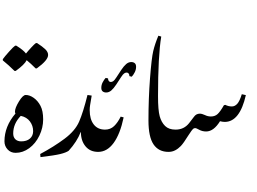

<svg xmlns="http://www.w3.org/2000/svg" viewBox="-21 -1079 1825 1364"><path d="M-1 -649.9V-658.7Q11.7 -676.8 43.2 -711.9Q74.7 -747.1 86.4 -754.4H95.2Q145 -723.6 163.6 -698.7Q175.8 -714.4 200.2 -740.7Q224.6 -767.1 233.9 -772.9H242.7Q281.2 -748 301 -728.8Q320.8 -709.5 320.8 -688.5Q320.8 -651.4 240.7 -593.3H231.9Q198.2 -627.4 168.5 -651.4Q153.3 -620.1 90.8 -575.2H82Q38.6 -618.2 -1 -649.9ZM159.2 -674.3ZM159.2 -843.8ZM159.2 -571.3Z M85.4 -286.6Q85.4 -312 113.5 -358.2Q141.6 -404.3 161.6 -404.3Q189.9 -404.3 219 -383.5Q248 -362.8 266.8 -326.9Q285.6 -291 285.6 -231Q285.6 -171.4 258.8 -115.5Q231.9 -59.6 186.8 -26.4Q141.6 6.8 89.8 6.8Q55.2 6.8 33 -17.3Q10.7 -41.5 10.7 -74.7Q10.7 -181.2 88.9 -272.5Q85.4 -276.9 85.4 -286.6ZM72.8 -130.9Q72.8 -104.5 88.1 -89.6Q103.5 -74.7 129.9 -74.7Q168.9 -74.7 191.7 -94.5Q214.4 -114.3 214.4 -147.5Q214.4 -185.5 191.7 -216.3Q168.9 -247.1 126.5 -255.9Q72.8 -200.2 72.8 -130.9ZM159.2 -674.3ZM155.8 249.5Z M630.4 -399.9 619.1 -332Q616.2 -314 616.2 -296.9Q616.2 -231.9 644.8 -195.1Q673.3 -158.2 725.1 -158.2Q747.1 -158.2 758.1 -142.3Q769 -126.5 769 -101.1Q769 -52.7 741.5 -26.4Q713.9 0 676.3 0Q619.1 0 586.4 -39.6Q553.7 -79.1 553.7 -140.6H552.2Q525.9 -72.8 466.8 -7.8Q447.8 5.4 406.7 15.4Q365.7 25.4 266.6 37.1L264.6 15.1Q362.3 -37.1 437.5 -93.3Q512.7 -149.4 541.3 -215.3Q569.8 -281.2 600.6 -404.3ZM592.8 -689.9ZM470.2 -673.3ZM467.8 264.6ZM497.6 26.4Z M806.2 -529.8 840.3 -582Q858.9 -609.9 875.5 -624Q892.1 -638.2 911.6 -638.2Q926.8 -638.2 936.3 -630.1Q945.8 -622.1 945.8 -604.5Q945.8 -584.5 936.3 -565.7Q926.8 -546.9 915 -534.2L898.4 -538.1Q898.4 -550.3 892.8 -556.9Q887.2 -563.5 878.9 -563.5Q870.1 -563.5 861.3 -557.6Q852.5 -551.8 838.9 -530.8L805.2 -479Q786.1 -450.2 769.3 -436Q752.4 -421.9 733.4 -421.9Q718.3 -421.9 708.5 -429.7Q698.7 -437.5 698.7 -455.1Q698.7 -475.6 708.5 -494.4Q718.3 -513.2 729.5 -525.4L746.6 -522Q746.6 -509.8 752.2 -503.2Q757.8 -496.6 765.6 -496.6Q774.4 -496.6 783.2 -502.2Q792 -507.8 806.2 -529.8ZM823.7 -514.2ZM823.7 -664.6ZM823.7 -412.1ZM823.7 -560.1ZM823.7 -538.1ZM823.7 -429.7ZM823.7 -631.8Z M676.3 0Q634.3 0 633.3 -57.1Q633.3 -104.5 660.4 -131.3Q687.5 -158.2 725.6 -158.2Q763.2 -158.2 789.6 -183.3Q815.9 -208.5 836.4 -250.5L857.4 -245.1Q832.5 -126.5 786.1 -63.2Q739.7 0 676.3 0ZM823.7 -514.2ZM854.5 -442.9ZM750 263.7ZM794.9 175.8ZM772.9 10.7ZM918 175.8ZM1005.9 175.8Z M1033.7 -223.1Q1033.7 -378.9 1044.7 -522.5Q1055.7 -666 1067.6 -716.3Q1079.6 -766.6 1104 -825.2L1124.5 -819.3Q1101.6 -682.1 1101.6 -396.5Q1101.6 -296.9 1113.5 -253.4Q1125.5 -210 1151.9 -184.1Q1178.2 -158.2 1225.6 -158.2Q1268.6 -158.2 1268.6 -101.1Q1268.6 -51.8 1241 -25.9Q1213.4 0 1176.3 0Q1106 0 1069.8 -53.2Q1033.7 -106.4 1033.7 -223.1ZM1119.1 -1059.1ZM1120.1 -952.6ZM1064 175.8Z M1626.5 -322.8Q1647.5 -322.8 1664.6 -341.6Q1681.6 -360.4 1696.8 -409.7L1725.6 -403.3Q1682.6 -214.4 1577.1 -212.9Q1560.5 -212.9 1542 -217.8Q1497.1 -145 1443.4 -145Q1416 -145 1394 -157.2Q1374 -168.9 1365.2 -168.9Q1357.4 -168.9 1350.3 -163.1Q1343.3 -157.2 1318.8 -119.6Q1282.7 -61.5 1263.7 -41.7Q1244.6 -22 1223.1 -11Q1201.7 0 1176.3 0Q1134.8 -1 1134.3 -57.1Q1134.3 -104.5 1160.9 -131.3Q1187.5 -158.2 1226.6 -158.2Q1286.1 -158.2 1322.3 -204.1L1356.4 -248.5Q1372.1 -271.5 1398.4 -271.5Q1413.6 -271.5 1434.6 -261.7Q1455.1 -251.5 1477.1 -251.5Q1505.9 -251.5 1524.7 -268.6Q1543.5 -285.6 1569.8 -331.5L1579.6 -334Q1601.6 -322.8 1626.5 -322.8ZM1506.8 -573.7ZM1529.8 156.2Z"/></svg>

Font: Noto Nastaliq Urdu
Style: Regular
Weight: 400
Designer: Monotype Design Team
Foundry: Monotype Imaging Inc.
Version: Version 1.02 uh